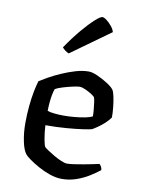

<svg xmlns="http://www.w3.org/2000/svg" viewBox="-85 -811 639 869"><g transform="rotate(10 234.5 -376.5)"><path d="M260.5 0Q233.5 0 204.5 -10Q175.5 -20.1 149.6 -34.5Q123.8 -49 105.9 -62Q88 -75 83.2 -81.8Q70 -98.5 62 -137.3Q54 -176.1 54 -219.6Q54 -260.8 57.7 -298.4Q61.3 -336 67.3 -366.8Q73.3 -397.5 79.5 -417.2Q93.5 -426.2 118.3 -440.1Q143 -454 173.6 -467.5Q204.1 -480.9 236.2 -490.5Q268.3 -500 297 -500Q313 -500 337.5 -489.1Q362 -478.2 384.5 -463.8Q406.9 -449.5 414.9 -438.5Q421.1 -430.5 425.7 -408.3Q430.4 -386 433.1 -360Q435.9 -333.9 435.5 -313Q425.1 -298.2 410.4 -284.7Q395.6 -271.3 380.9 -261.2Q366.3 -251 356.2 -245.5Q346.2 -242.5 315.2 -238Q284.1 -233.5 240 -230Q195.9 -226.5 145.1 -226.5Q146.9 -193.6 152 -164.8Q157.1 -136 161.8 -129Q165.9 -124.9 179.6 -115.6Q193.3 -106.4 210.3 -96.5Q227.4 -86.6 244.2 -79.5Q261.1 -72.3 271.8 -72.3Q284 -72.3 304.4 -75.3Q324.9 -78.3 347.5 -82.4Q370 -86.5 388.9 -90.5Q407.7 -94.5 416.7 -96.5Q420.7 -93 425 -86.3Q429.2 -79.5 429.5 -70.1Q409.5 -54.1 382.8 -37.7Q356 -21.2 324.7 -10.6Q293.5 0 260.5 0ZM218.1 -283.6Q242.7 -283.6 268.9 -286Q295 -288.4 316.9 -292.8Q338.8 -297.2 349.7 -303Q350.2 -315.1 348.4 -333.1Q346.6 -351.1 344.5 -367.2Q342.4 -383.2 339.7 -388.8Q338 -393 324.5 -401.7Q310.9 -410.5 295 -417.7Q279 -424.9 267.8 -424.9Q258.1 -424.9 235.5 -419.8Q212.8 -414.8 190.5 -407.8Q168.2 -400.9 158.2 -394.6Q153.8 -382.7 150.5 -364.9Q147.3 -347 145.7 -327.7Q144.1 -308.5 144.1 -292Q155 -288 176.5 -285.8Q198 -283.6 218.1 -283.6ZM192.6 -564.8Q183 -568.5 174.7 -575.2Q166.4 -581.9 162.1 -587.4Q195.3 -636.5 226.8 -673.6Q258.2 -710.7 282 -732Q305.8 -753.3 314.6 -753.3Q322.4 -753.3 334.5 -744.1Q346.5 -734.9 357.7 -721.4Q369 -708 372.7 -694.4Z"/></g></svg>

Font: Texturina Medium
Style: Regular
Weight: 500
Designer: Guillermo Torres Carreño
Foundry: Omnibus-Type
Version: Version 1.003